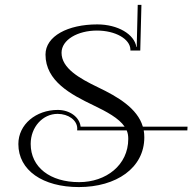

<svg xmlns="http://www.w3.org/2000/svg" viewBox="-20 -664 781 779"><path d="M553.8 -644.2H538.8L534.7 -473.7L533.4 -473C525.6 -524.9 458.4 -565 374.6 -565C255.5 -565 164.6 -517.4 164.6 -442.6C164.6 -334.9 267.9 -280.5 358.4 -237.1C412.5 -211.1 462 -184.8 485.7 -150H307.1C303 -188.3 263.8 -218 214.4 -218C126.3 -218 54.5 -159.6 54.5 -79.5C54.5 27.1 153.6 95 300 95C451.8 95 565.5 17.5 565.5 -106.7C565.5 -116.9 564.8 -126 563.1 -135H740.1L740.9 -150H559.6C537.5 -225.2 456.5 -272 378.1 -309.6C300.7 -346.7 229.7 -387.7 229.7 -450C229.7 -502.6 295.3 -540 373.3 -540C448.2 -540 507.6 -506 509.1 -463.3C509.1 -462.8 509.1 -462.2 509.1 -461.7C509.1 -460.8 509.1 -460 509.1 -459.1H549.1ZM293.1 -135H494C498.7 -124.1 500.4 -114 500.4 -100.4C500.4 5.9 410.3 75 301.1 75C183.4 75 104.5 14.7 104.5 -80C104.5 -148.8 153.6 -202 213.6 -202C257.6 -202 292.2 -176.4 293.4 -144.1C293.5 -141 293.1 -135 293.1 -135Z"/></svg>

Font: Galberik
Style: Regular
Weight: 400
Designer: Gluk
Foundry: Gluk
Version: Version 0.50